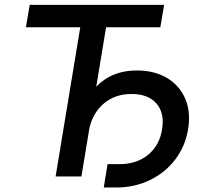

<svg xmlns="http://www.w3.org/2000/svg" viewBox="-20 -748 863 814"><path d="M89.8 -632.3 106 -727.5H675.8L659.7 -632.3H429.7L325.2 0H215.8L320.3 -632.3ZM419.9 46.9 436 -52.2H488.3Q559.6 -52.2 607.9 -91.8Q656.2 -131.3 667 -199.2Q678.7 -268.1 643.6 -308.8Q608.4 -349.6 537.6 -349.6Q465.8 -349.6 417.2 -306.6Q368.7 -263.7 356 -189.9H304.2Q317.9 -273.9 351.6 -331.5Q385.3 -389.2 437.5 -419.2Q489.7 -449.2 559.6 -449.2Q634.8 -449.2 688 -417.5Q741.2 -385.7 765.4 -329.3Q789.6 -272.9 777.3 -199.2Q765.1 -126.5 722.2 -70.8Q679.2 -15.1 614.5 15.9Q549.8 46.9 472.2 46.9Z"/></svg>

Font: Inter 28pt Medium
Style: Italic
Weight: 500
Italic angle: -9.3988°
Designer: Rasmus Andersson
Foundry: rsms
Version: Version 4.001;git-66647c0bb